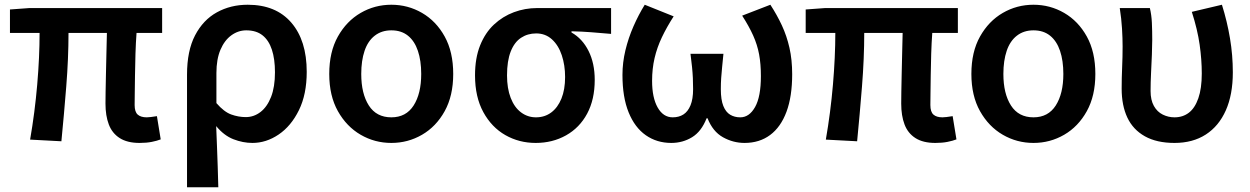

<svg xmlns="http://www.w3.org/2000/svg" viewBox="-20 -589 5275 810"><path d="M569 14Q517 14 485 -6.5Q453 -27 439 -64Q425 -101 425 -152Q425 -169 425.5 -202Q426 -235 427 -278Q428 -321 429 -366Q430 -411 431 -450H269Q269 -343 259.5 -224Q250 -105 239 7L107 0Q127 -115 137 -232Q147 -349 147 -450H22V-549L104 -555H664V-450H556Q553 -409 551.5 -362Q550 -315 549.5 -271Q549 -227 548.5 -194Q548 -161 548 -146Q548 -117 561 -105.5Q574 -94 599 -94Q612 -94 642 -99L658 -1Q643 5 620.5 9.5Q598 14 569 14Z M769 201V-274Q769 -375 803 -440Q837 -505 895 -537Q953 -569 1025 -569Q1144 -569 1209 -493.5Q1274 -418 1274 -286Q1274 -191 1241 -124Q1208 -57 1155.5 -21.5Q1103 14 1045 14Q1005 14 965 -1.5Q925 -17 892 -57Q894 -11 895.5 31Q897 73 898.5 114.5Q900 156 901 201ZM1017 -95Q1051 -95 1079 -116.5Q1107 -138 1123.5 -180Q1140 -222 1140 -284Q1140 -340 1127 -379.5Q1114 -419 1087.5 -440Q1061 -461 1019 -461Q985 -461 956 -440Q927 -419 910 -379Q893 -339 893 -281V-154Q925 -117 955.5 -106Q986 -95 1017 -95Z M1631 14Q1561 14 1501.5 -20.5Q1442 -55 1405.5 -120Q1369 -185 1369 -277Q1369 -370 1405.5 -435Q1442 -500 1501.5 -534.5Q1561 -569 1631 -569Q1701 -569 1760.5 -534.5Q1820 -500 1856 -435Q1892 -370 1892 -277Q1892 -185 1856 -120Q1820 -55 1760.5 -20.5Q1701 14 1631 14ZM1631 -94Q1693 -94 1725 -144Q1757 -194 1757 -277Q1757 -333 1743 -374.5Q1729 -416 1701 -438.5Q1673 -461 1631 -461Q1590 -461 1561 -438.5Q1532 -416 1518 -374.5Q1504 -333 1504 -277Q1504 -194 1536 -144Q1568 -94 1631 -94Z M2240 14Q2170 14 2112 -19Q2054 -52 2019 -116Q1984 -180 1984 -271Q1984 -344 2005.5 -397.5Q2027 -451 2064 -485.5Q2101 -520 2148 -537.5Q2195 -555 2246 -555H2558V-446Q2512 -450 2474 -453Q2436 -456 2391 -457V-452Q2437 -426 2463 -374Q2489 -322 2489 -252Q2489 -169 2457 -109.5Q2425 -50 2368 -18Q2311 14 2240 14ZM2241 -94Q2278 -94 2305.5 -114.5Q2333 -135 2348.5 -173Q2364 -211 2364 -264Q2364 -314 2350 -356Q2336 -398 2308.5 -423Q2281 -448 2242 -448Q2206 -448 2178 -429.5Q2150 -411 2134.5 -371.5Q2119 -332 2119 -271Q2119 -216 2134.5 -176Q2150 -136 2178 -115Q2206 -94 2241 -94Z M2812 14Q2751 14 2704.5 -18.5Q2658 -51 2632 -115Q2606 -179 2606 -273Q2606 -325 2618.5 -377Q2631 -429 2652.5 -478Q2674 -527 2700 -569L2822 -520Q2793 -475 2772.5 -432Q2752 -389 2741.5 -344Q2731 -299 2731 -248Q2731 -177 2754.5 -135.5Q2778 -94 2818 -94Q2844 -94 2863 -106Q2882 -118 2893 -144.5Q2904 -171 2904 -213Q2904 -238 2903 -260Q2902 -282 2899.5 -306.5Q2897 -331 2893 -362H3032Q3029 -331 3026.5 -306.5Q3024 -282 3022.5 -260Q3021 -238 3021 -213Q3021 -168 3031.5 -142Q3042 -116 3060.5 -105Q3079 -94 3103 -94Q3141 -94 3165.5 -137.5Q3190 -181 3190 -268Q3190 -319 3182.5 -359.5Q3175 -400 3157.5 -439Q3140 -478 3111 -523L3230 -569Q3258 -526 3278.5 -482Q3299 -438 3310.5 -387.5Q3322 -337 3322 -276Q3322 -182 3298 -117.5Q3274 -53 3229 -19.5Q3184 14 3121 14Q3073 14 3030 -10Q2987 -34 2965 -90H2961Q2939 -34 2899.5 -10Q2860 14 2812 14Z M3926 14Q3874 14 3842 -6.5Q3810 -27 3796 -64Q3782 -101 3782 -152Q3782 -169 3782.5 -202Q3783 -235 3784 -278Q3785 -321 3786 -366Q3787 -411 3788 -450H3626Q3626 -343 3616.5 -224Q3607 -105 3596 7L3464 0Q3484 -115 3494 -232Q3504 -349 3504 -450H3379V-549L3461 -555H4021V-450H3913Q3910 -409 3908.5 -362Q3907 -315 3906.5 -271Q3906 -227 3905.5 -194Q3905 -161 3905 -146Q3905 -117 3918 -105.5Q3931 -94 3956 -94Q3969 -94 3999 -99L4015 -1Q4000 5 3977.5 9.5Q3955 14 3926 14Z M4340 14Q4270 14 4210.5 -20.5Q4151 -55 4114.5 -120Q4078 -185 4078 -277Q4078 -370 4114.5 -435Q4151 -500 4210.5 -534.5Q4270 -569 4340 -569Q4410 -569 4469.5 -534.5Q4529 -500 4565 -435Q4601 -370 4601 -277Q4601 -185 4565 -120Q4529 -55 4469.5 -20.5Q4410 14 4340 14ZM4340 -94Q4402 -94 4434 -144Q4466 -194 4466 -277Q4466 -333 4452 -374.5Q4438 -416 4410 -438.5Q4382 -461 4340 -461Q4299 -461 4270 -438.5Q4241 -416 4227 -374.5Q4213 -333 4213 -277Q4213 -194 4245 -144Q4277 -94 4340 -94Z M4935 14Q4860 14 4810 -14Q4760 -42 4736 -93Q4712 -144 4712 -215Q4712 -260 4714 -304.5Q4716 -349 4716 -393Q4716 -427 4713.5 -468.5Q4711 -510 4704 -555H4831Q4838 -526 4839.5 -492.5Q4841 -459 4841 -421Q4841 -395 4839.5 -358Q4838 -321 4836 -281Q4834 -241 4834 -205Q4834 -167 4848 -142Q4862 -117 4885.5 -105.5Q4909 -94 4935 -94Q4970 -94 4995.5 -113.5Q5021 -133 5035.5 -174.5Q5050 -216 5050 -279Q5050 -337 5041 -400.5Q5032 -464 5008 -539L5135 -569Q5157 -499 5169 -427.5Q5181 -356 5181 -284Q5181 -190 5151.5 -123.5Q5122 -57 5067 -21.5Q5012 14 4935 14Z"/></svg>

Font: Noto Sans TC SemiBold
Style: Regular
Weight: 600
Designer: Ryoko NISHIZUKA  (kana, bopomofo & ideographs); Paul D. Hunt (Latin, Greek & Cyrillic); Sandoll Communications , Soo-you
Foundry: Adobe
Version: Version 2.004-H2;hotconv 1.0.118;makeotfexe 2.5.65603